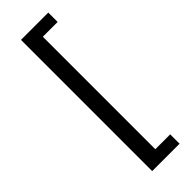

<svg xmlns="http://www.w3.org/2000/svg" viewBox="-279 -723 864 864"><g transform="rotate(-45 153.5 -290.5)"><path d="M267.6 66.9V126.5H93.3V-708.5H267.1V-648.9H172.9V66.9Z"/></g></svg>

Font: RGR Online_21
Style: Regular
Weight: 400
Italic angle: -12°
Designer: vernon adams
Foundry: vernon adams
Version: Version 1.000